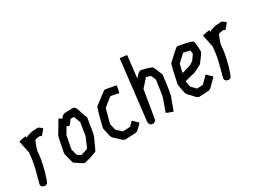

<svg xmlns="http://www.w3.org/2000/svg" viewBox="-48 -1529 2911 2187"><g transform="rotate(-30 1408.0 -436.0)"><path d="M334 -635.7Q353.5 -634.8 388.7 -598.6V-596.7L330.1 -528.3L314.5 -542Q242.2 -536.6 242.2 -522.5Q201.2 -426.8 201.2 -395.5Q201.2 -326.2 156.2 -153.3Q122.6 -42 111.3 -32.2Q95.7 -20.5 82 -20.5H76.2Q33.2 -28.3 33.2 -63.5V-65.4L78.1 -235.4Q102.1 -325.2 111.3 -442.4L78.1 -602.5Q92.3 -608.4 168 -622.1Q173.8 -610.8 173.8 -598.6Q186 -614.3 259.8 -629.9Z M794.9 -629.9Q831.1 -629.9 849.6 -553.7L884.8 -454.1Q853.5 -239.3 841.8 -223.6L775.4 -79.1Q775.4 -65.4 611.3 -20.5H603.5Q585.9 -20.5 490.2 -88.9Q480.5 -103.5 451.2 -229.5Q491.7 -452.1 502 -452.1L593.8 -606.4H595.7Q603 -606.4 634.8 -585Q659.7 -627.9 697.3 -627.9H705.1ZM712.9 -536.1Q684.6 -495.6 658.2 -469.7L632.8 -489.3Q578.1 -399.9 578.1 -391.6L546.9 -231.4Q565.4 -143.6 574.2 -143.6L613.3 -118.2Q707 -143.1 707 -151.4Q763.7 -276.9 763.7 -288.1L789.1 -446.3L757.8 -536.1Z M1222.7 -629.9Q1347.2 -608.4 1359.4 -602.5Q1343.8 -518.1 1339.8 -512.7L1234.4 -534.2Q1121.6 -446.3 1121.1 -440.4L1072.3 -258.8Q1089.8 -178.7 1093.8 -172.9L1158.2 -114.3L1253.9 -118.2L1306.6 -170.9L1371.1 -106.4Q1300.3 -30.3 1289.1 -30.3Q1289.1 -25.9 1134.8 -20.5Q1113.8 -20.5 1058.6 -79.1Q1000 -124.5 1000 -157.2Q978.5 -248 978.5 -260.7Q1039.1 -508.8 1050.8 -508.8Q1180.7 -611.3 1209 -627.9Z M1544.4 -854.5Q1625.5 -846.7 1634.3 -842.8L1601.1 -553.7Q1653.3 -616.2 1675.3 -616.2H1687Q1825.7 -584 1825.7 -563.5Q1872.6 -458.5 1872.6 -448.2V-446.3Q1839.4 -170.9 1825.7 -170.9Q1773.9 -22 1769 -20.5Q1696.3 -45.9 1685.1 -53.7Q1746.6 -221.2 1749.5 -239.3L1778.8 -436.5Q1752.4 -502.9 1747.6 -502.9L1694.8 -518.6L1603 -417L1540.5 -43.9Q1522.5 -18.6 1501.5 -18.6H1493.7Q1459 -18.6 1450.7 -63.5L1542.5 -854.5Z M2185.5 -643.6Q2367.2 -612.3 2367.2 -594.7Q2379.4 -594.7 2382.8 -460Q2382.8 -443.4 2300.8 -338.9Q2195.8 -276.4 2158.2 -276.4L2060.5 -251Q2074.7 -168.9 2080.1 -168.9L2132.8 -114.3L2210.9 -118.2L2296.9 -204.1H2298.8L2363.3 -139.6Q2258.8 -30.3 2246.1 -30.3Q2246.1 -26.4 2107.4 -20.5Q2083.5 -20.5 2031.2 -86.9Q1982.4 -127.4 1982.4 -167Q1964.8 -248.5 1964.8 -264.6V-266.6Q2011.7 -491.2 2023.4 -512.7Q2162.6 -643.6 2173.8 -643.6ZM2199.2 -547.9 2103.5 -458 2078.1 -350.6Q2180.2 -376 2199.2 -387.7Q2252 -417 2255.9 -434.6Q2289.1 -477.5 2289.1 -483.4L2285.2 -528.3Z M2749 -635.7Q2768.6 -634.8 2803.7 -598.6V-596.7L2745.1 -528.3L2729.5 -542Q2657.2 -536.6 2657.2 -522.5Q2616.2 -426.8 2616.2 -395.5Q2616.2 -326.2 2571.3 -153.3Q2537.6 -42 2526.4 -32.2Q2510.7 -20.5 2497.1 -20.5H2491.2Q2448.2 -28.3 2448.2 -63.5V-65.4L2493.2 -235.4Q2517.1 -325.2 2526.4 -442.4L2493.2 -602.5Q2507.3 -608.4 2583 -622.1Q2588.9 -610.8 2588.9 -598.6Q2601.1 -614.3 2674.8 -629.9Z"/></g></svg>

Font: ww_drahtTSB
Style: Regular
Weight: 400
Designer: Dr. Wolfgang Wiebecke
Version: Version 1.06 May 21, 2010, initial release